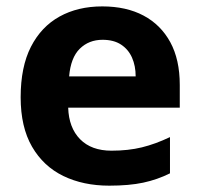

<svg xmlns="http://www.w3.org/2000/svg" viewBox="-20 -576 631 606"><path d="M302.8 -555.8Q378.7 -555.8 433.1 -526.8Q487.5 -497.8 517.5 -442.8Q547.4 -387.8 547.4 -307.9V-236.2H195.2Q197.2 -172.8 232.8 -136.6Q268.5 -100.4 331.8 -100.4Q384.7 -100.4 427.7 -110.9Q470.6 -121.4 516.5 -143.3V-28.9Q476.5 -9 432.1 0.5Q387.7 10 324.8 10Q242.9 10 180 -20.5Q117 -51 81.1 -113Q45.2 -175 45.2 -268.9Q45.2 -364.8 77.6 -428.3Q110.1 -491.8 168 -523.8Q225.9 -555.8 302.8 -555.8ZM303.8 -450.4Q260.5 -450.4 231.8 -422.2Q203.2 -394 198.2 -334.8H408.2Q408.2 -368 396.7 -394.1Q385.1 -420.2 362 -435.3Q339 -450.4 303.8 -450.4Z"/></svg>

Font: Noto Sans Hebrew
Style: Regular
Weight: 400
Designer: Monotype Design Team
Foundry: Monotype Imaging Inc.
Version: Version 2.003;January 10, 2023;FontCreator 14.0.0.2877 64-bi